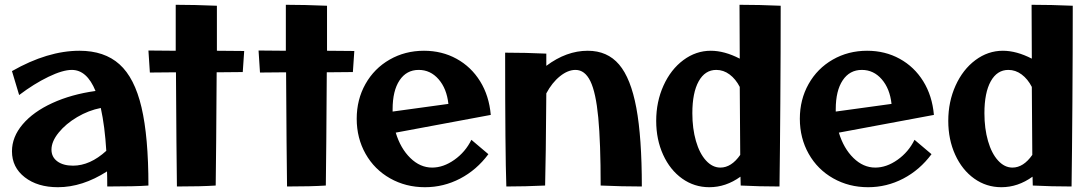

<svg xmlns="http://www.w3.org/2000/svg" viewBox="-20 -777 4551 802"><path d="M428 2Q428 -41 427 -61Q324 5 222 5Q137 5 83.5 -36.5Q30 -78 30 -145Q30 -205 74.5 -257.5Q119 -310 198.5 -346.5Q278 -383 379 -397Q343 -485 280 -485Q242 -485 182 -456Q122 -427 60 -380L30 -480Q179 -565 312 -565Q416 -565 479 -508.5Q542 -452 571 -329Q600 -206 600 -2Q548 2 428 2ZM424 -147Q418 -249 401 -326Q350 -316 302.5 -288Q255 -260 225 -223Q195 -186 195 -152Q195 -121 219.5 -103Q244 -85 285 -85Q356 -85 424 -147Z M994 -476 885 -475Q883 -138 881 -2Q821 2 719 2Q717 -132 715 -475L606 -474L600 -566L714 -565V-757Q790 -757 886 -753V-565L1000 -564Z M1454 -476 1345 -475Q1343 -138 1341 -2Q1281 2 1179 2Q1177 -132 1175 -475L1066 -474L1060 -566L1174 -565V-757Q1250 -757 1346 -753V-565L1460 -564Z M1949 -193 2020 -133Q1971 -67 1902 -31Q1833 5 1755 5Q1675 5 1609.5 -32Q1544 -69 1507 -134.5Q1470 -200 1470 -281Q1470 -361 1506.5 -426Q1543 -491 1607.5 -528Q1672 -565 1751 -565Q1826 -565 1887 -531.5Q1948 -498 1985.5 -437.5Q2023 -377 2030 -297L1633 -223Q1653 -157 1694 -117Q1735 -77 1785 -77Q1832 -77 1878 -109.5Q1924 -142 1949 -193ZM1620 -321V-311L1853 -343Q1846 -407 1812 -446Q1778 -485 1729 -485Q1678 -485 1649 -441.5Q1620 -398 1620 -321Z M2661 2Q2579 2 2489 -2Q2489 -181 2479 -286Q2469 -391 2446 -438Q2423 -485 2384 -485Q2352 -485 2319 -458.5Q2286 -432 2262 -387Q2260 -108 2257 -2Q2173 2 2095 2Q2090 -140 2090 -557Q2176 -557 2262 -553V-502Q2346 -565 2435 -565Q2517 -565 2566 -507.5Q2615 -450 2638 -326.5Q2661 -203 2661 2Z M3241 -753Q3241 -565 3239.5 -349Q3238 -133 3236 2Q3152 2 3074 -2Q3074 -25 3073 -39Q3012 5 2943 5Q2880 5 2829.5 -31Q2779 -67 2750 -130.5Q2721 -194 2721 -272Q2721 -352 2751.5 -419.5Q2782 -487 2834.5 -526Q2887 -565 2949 -565Q3006 -565 3070 -532Q3069 -618 3069 -757Q3151 -757 3241 -753ZM3072 -130Q3072 -210 3070 -414Q3053 -447 3027.5 -466Q3002 -485 2972 -485Q2925 -485 2898.5 -437.5Q2872 -390 2872 -304Q2872 -240 2887 -188Q2902 -136 2929 -106.5Q2956 -77 2989 -77Q3035 -77 3072 -130Z M3800 -193 3871 -133Q3822 -67 3753 -31Q3684 5 3606 5Q3526 5 3460.5 -32Q3395 -69 3358 -134.5Q3321 -200 3321 -281Q3321 -361 3357.5 -426Q3394 -491 3458.5 -528Q3523 -565 3602 -565Q3677 -565 3738 -531.5Q3799 -498 3836.5 -437.5Q3874 -377 3881 -297L3484 -223Q3504 -157 3545 -117Q3586 -77 3636 -77Q3683 -77 3729 -109.5Q3775 -142 3800 -193ZM3471 -321V-311L3704 -343Q3697 -407 3663 -446Q3629 -485 3580 -485Q3529 -485 3500 -441.5Q3471 -398 3471 -321Z M4461 -753Q4461 -565 4459.5 -349Q4458 -133 4456 2Q4372 2 4294 -2Q4294 -25 4293 -39Q4232 5 4163 5Q4100 5 4049.5 -31Q3999 -67 3970 -130.5Q3941 -194 3941 -272Q3941 -352 3971.5 -419.5Q4002 -487 4054.5 -526Q4107 -565 4169 -565Q4226 -565 4290 -532Q4289 -618 4289 -757Q4371 -757 4461 -753ZM4292 -130Q4292 -210 4290 -414Q4273 -447 4247.5 -466Q4222 -485 4192 -485Q4145 -485 4118.5 -437.5Q4092 -390 4092 -304Q4092 -240 4107 -188Q4122 -136 4149 -106.5Q4176 -77 4209 -77Q4255 -77 4292 -130Z"/></svg>

Font: Otomanopee
Style: Regular
Weight: 400
Designer: Das Ende der Wildnis
Foundry: Gutenberg Labo
Version: Version 3.000